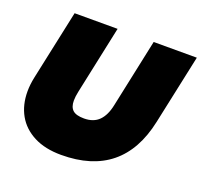

<svg xmlns="http://www.w3.org/2000/svg" viewBox="-124 -840 1045 995"><g transform="rotate(20 399.0 -342.0)"><path d="M33 -235Q33 -273 42 -315L124 -699H361L281 -322Q275 -294 275 -272Q275 -237 293.5 -220Q312 -203 356 -203Q408 -203 438 -233Q468 -263 480 -322L560 -699H798L716 -315Q646 15 309 15Q220 15 158 -17Q96 -49 64.5 -105Q33 -161 33 -235Z"/></g></svg>

Font: Prompt Black
Style: Italic
Weight: 900
Italic angle: -12°
Designer: Katatrad Team
Foundry: CadsonDemak
Version: Version 1.001